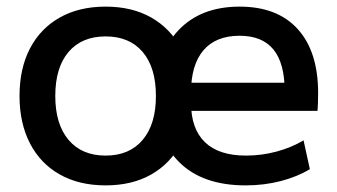

<svg xmlns="http://www.w3.org/2000/svg" viewBox="-20 -550 1018 580"><path d="M722 10Q592 10 521.5 -60Q451 -130 451 -260Q451 -386 518.5 -458Q586 -530 704 -530Q818 -530 879.5 -462Q941 -394 941 -269Q941 -256 940.5 -240Q940 -224 939 -215H511V-300H857L840 -274Q840 -359 806 -400.5Q772 -442 704 -442Q632 -442 594.5 -398Q557 -354 557 -270V-240Q557 -161 599 -120.5Q641 -80 723 -80Q770 -80 815 -92Q860 -104 897 -126L916 -39Q878 -16 828 -3Q778 10 722 10ZM299 10Q219 10 160.5 -23Q102 -56 70.5 -117Q39 -178 39 -260Q39 -343 70.5 -403.5Q102 -464 160.5 -497Q219 -530 299 -530Q379 -530 437 -497Q495 -464 527 -403.5Q559 -343 559 -260Q559 -178 527 -117Q495 -56 437 -23Q379 10 299 10ZM299 -80Q371 -80 411 -127.5Q451 -175 451 -260Q451 -346 411 -393Q371 -440 299 -440Q227 -440 187 -393Q147 -346 147 -260Q147 -175 187 -127.5Q227 -80 299 -80Z"/></svg>

Font: M PLUS 2 Thin Medium
Style: Regular
Weight: 500
Version: Version 1.001